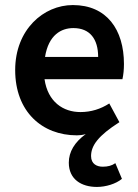

<svg xmlns="http://www.w3.org/2000/svg" viewBox="-20 -523 547 759"><path d="M40 -246C40 -82 146 12 284 12C294 12 306 11 319 7C275 39 252 77 252 120C252 186 302 216 363 216C398 216 438 204 462 184L436 122C422 132 406 136 386 136C364 136 340 126 340 94C340 52 369 13 452 -40L412 -114C378 -92 340 -80 298 -80C230 -80 169 -120 156 -210H464C468 -228 470 -248 470 -270C470 -406 402 -503 268 -503C152 -503 40 -406 40 -246ZM270 -412C336 -412 368 -368 368 -298H158C172 -385 222 -412 270 -412Z"/></svg>

Font: DAIFUKU Sans Semibold
Style: Regular
Weight: 600
Designer: Original font ‘Source Sans 3’ : Paul D. Hunt
Foundry: Daifuku
Version: Version 1.000